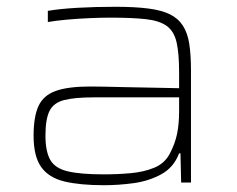

<svg xmlns="http://www.w3.org/2000/svg" viewBox="-20 -538 700 566"><path d="M287 8Q216 8 170 -3Q124 -14 101.5 -45.5Q79 -77 79 -138Q79 -194 93.5 -225.5Q108 -257 144.5 -270Q181 -283 246 -283Q258 -283 287 -282.5Q316 -282 354.5 -281Q393 -280 433 -279.5Q473 -279 508 -278V-324Q508 -381 500.5 -413.5Q493 -446 471.5 -461.5Q450 -477 410 -481.5Q370 -486 305 -486Q279 -486 244 -484.5Q209 -483 176 -480Q143 -477 121 -473V-506Q156 -512 208 -515Q260 -518 321 -518Q377 -518 416.5 -513Q456 -508 480.5 -496Q505 -484 519 -462.5Q533 -441 538 -408.5Q543 -376 543 -330V0H514L512 -86H508Q492 -44 455 -24Q418 -4 373.5 2Q329 8 287 8ZM286 -24Q327 -24 365.5 -27.5Q404 -31 434.5 -43.5Q465 -56 480 -84Q496 -114 502 -143.5Q508 -173 508 -210V-251H257Q200 -251 169 -243Q138 -235 126 -211Q114 -187 114 -138Q114 -92 128 -67Q142 -42 179.5 -33Q217 -24 286 -24Z"/></svg>

Font: Saira Expanded Thin
Style: Regular
Weight: 250
Width: 7
Designer: Hector Gatti with collaboration of the Omnibus-Type team
Foundry: Omnibus-Type
Version: Version 1.101